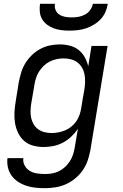

<svg xmlns="http://www.w3.org/2000/svg" viewBox="-20 -760 640 1003"><path d="M216 223Q190 223 165.5 220.5Q141 218 118 210.5Q95 203 75 190Q55 177 41 158Q27 139 21.5 115Q16 91 19 66H102Q99 87 109 105Q119 123 136 133Q153 143 173.5 146Q194 149 216 149Q234 149 252 146Q270 143 287.5 134.5Q305 126 319.5 112.5Q334 99 344.5 83Q355 67 361 49Q367 31 370 13L387 -87Q372 -65 352 -46Q332 -27 308 -14.5Q284 -2 258 3Q232 8 207 8Q179 8 152 0.5Q125 -7 105.5 -24.5Q86 -42 74.5 -66Q63 -90 58.5 -117Q54 -144 55.5 -172.5Q57 -201 62 -230L78 -330Q83 -355 90.5 -380.5Q98 -406 112 -429Q126 -452 146 -471.5Q166 -491 190 -504Q214 -517 240 -522.5Q266 -528 292 -528Q319 -528 344.5 -521.5Q370 -515 390 -499.5Q410 -484 422.5 -461.5Q435 -439 441 -414L458 -520H542L452 25Q447 52 438 78.5Q429 105 412.5 129Q396 153 373 172Q350 191 324 202.5Q298 214 270 218.5Q242 223 216 223ZM250 -65Q268 -65 285.5 -68.5Q303 -72 320 -79Q337 -86 352 -98Q367 -110 378 -125.5Q389 -141 395 -158.5Q401 -176 404 -193Q408 -218 412 -243Q416 -268 421 -293Q424 -313 424.5 -333Q425 -353 421.5 -371.5Q418 -390 408.5 -406.5Q399 -423 384.5 -434Q370 -445 351 -450Q332 -455 312 -455Q294 -455 275.5 -451Q257 -447 240 -438.5Q223 -430 209 -416.5Q195 -403 184.5 -387Q174 -371 168.5 -353.5Q163 -336 160 -318L143 -218Q140 -199 139.5 -180Q139 -161 143 -143Q147 -125 156.5 -109.5Q166 -94 180.5 -84Q195 -74 213 -69.5Q231 -65 250 -65ZM343 -600Q322 -600 301 -602.5Q280 -605 261 -612Q242 -619 226 -631Q210 -643 200 -660Q190 -677 188 -698Q186 -719 189 -740H267Q264 -723 270.5 -707.5Q277 -692 290.5 -683.5Q304 -675 320.5 -672Q337 -669 354 -669Q372 -669 389.5 -672Q407 -675 423.5 -683.5Q440 -692 451 -707.5Q462 -723 465 -740H543Q540 -719 531 -698Q522 -677 506 -660Q490 -643 470 -631Q450 -619 429 -612Q408 -605 386 -602.5Q364 -600 343 -600Z"/></svg>

Font: Iosevka SS04 Extended
Style: Italic
Weight: 400
Width: 7
Italic angle: -9°
Monospace: yes
Designer: Belleve Invis
Foundry: Belleve Invis
Version: Version 19.0.0; ttfautohint (v1.8.4)